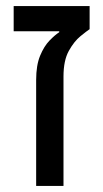

<svg xmlns="http://www.w3.org/2000/svg" viewBox="-20 -612 340 632"><path d="M99 0V-349Q99 -397 112 -428.5Q125 -460 143 -478.5Q161 -497 175 -506V-509H25V-592H275V-516Q266 -510 245 -493Q224 -476 206.5 -444.5Q189 -413 189 -360V0Z"/></svg>

Font: Noto Sans Hebrew
Style: Regular
Weight: 400
Designer: Monotype Design Team
Foundry: Monotype Imaging Inc.
Version: Version 2.003